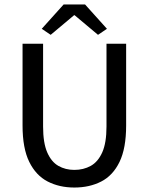

<svg xmlns="http://www.w3.org/2000/svg" viewBox="-20 -829 667 860"><path d="M313 11Q246 11 193.5 -16Q141 -43 111 -104Q81 -165 81 -267V-633H173V-262Q173 -189 191.5 -146.5Q210 -104 241.5 -86Q273 -68 313 -68Q354 -68 386.5 -86Q419 -104 438 -146.5Q457 -189 457 -262V-633H545V-267Q545 -165 515.5 -104Q486 -43 433.5 -16Q381 11 313 11ZM167 -700 265 -809H361L459 -700L419 -673L314 -761H312L207 -673Z"/></svg>

Font: Narnoor
Style: Regular
Weight: 400
Designer: S. Sridhar Murthy
Foundry: SIL International
Version: Version 3.000